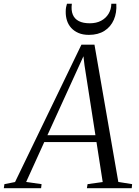

<svg xmlns="http://www.w3.org/2000/svg" viewBox="-81 -982 724 1002"><path d="M-61 0 -58 -21 -2.5 -32 344 -749H412L536.5 -32.5L608.5 -21L606.5 0H372.5L376 -21L455 -32L422.5 -240.5H150L55.5 -32.5L136 -21L133.5 0ZM166.5 -276.5H417L360 -641.5L354.5 -688.5L333.5 -642.5ZM383 -800Q351.5 -800 328.8 -809.8Q306 -819.5 290.8 -836.2Q275.5 -853 268.5 -875Q261.5 -897 262 -921.5Q262 -936 264 -944.8Q266 -953.5 268.5 -962.5H294Q289.5 -928.5 298.8 -906Q308 -883.5 330.2 -872Q352.5 -860.5 387.5 -860.5Q422 -860.5 446.8 -873.8Q471.5 -887 485.5 -910Q499.5 -933 500 -962.5H526Q529 -915.5 513 -878.8Q497 -842 464 -821Q431 -800 383 -800Z"/></svg>

Font: Merriweather 120pt Light
Style: Italic
Weight: 300
Italic angle: -7.8°
Version: Version 2.101